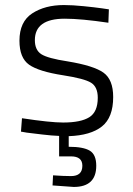

<svg xmlns="http://www.w3.org/2000/svg" viewBox="-20 -529 526 760"><path d="M361 127Q361 211 272 211L188 205L190 165Q231 168 261 168Q306 168 306 127Q306 90 261 90H214V9Q186 8 148 3.5Q110 -1 86 -4L63 -8L67 -61Q179 -44 230 -44Q300 -44 333.5 -65Q367 -86 367 -142Q367 -185 340.5 -201.5Q314 -218 230 -231Q133 -246 95 -273Q57 -300 57 -368Q57 -443 107.5 -476Q158 -509 233 -509Q267 -509 311.5 -504.5Q356 -500 384 -496L411 -492L409 -439Q301 -455 236 -455Q118 -455 118 -370Q118 -331 143.5 -314.5Q169 -298 248 -286Q351 -269 389.5 -241.5Q428 -214 428 -145Q428 -64 383.5 -28.5Q339 7 252 10V52Q310 52 335.5 67.5Q361 83 361 127Z"/></svg>

Font: TitilliumText22L Lt
Style: Thin
Weight: 300
Designer: Campivisivi
Foundry: Campivisivi
Version: 1.000